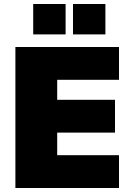

<svg xmlns="http://www.w3.org/2000/svg" viewBox="-20 -940 642 960"><path d="M57 -705H575V-541H266V-441H555V-277H266V-164H575V0H57ZM308 -920V-768H146V-920ZM507 -920V-768H345V-920Z"/></svg>

Font: Nunito Sans Heavy
Style: Regular
Weight: 400
Designer: Vernon Adams
Foundry: Vernon Adams
Version: Version 2.500